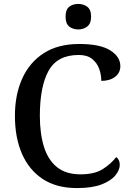

<svg xmlns="http://www.w3.org/2000/svg" viewBox="-20 -948 669 978"><path d="M372 10Q268 10 198 -36Q128 -82 92 -164.5Q56 -247 56 -358Q56 -466 93.5 -548.5Q131 -631 203.5 -677.5Q276 -724 384 -724Q490 -724 541.5 -691.5Q593 -659 593 -611Q593 -577 566 -556.5Q539 -536 496 -536Q496 -568 485 -598Q474 -628 449 -648Q424 -668 381 -668Q272 -668 227.5 -587.5Q183 -507 183 -358Q183 -267 204 -200Q225 -133 270.5 -96.5Q316 -60 390 -60Q462 -60 504 -87Q546 -114 572 -148Q590 -135 590 -108Q590 -82 567.5 -54.5Q545 -27 497 -8.5Q449 10 372 10ZM379 -798Q351 -798 332.5 -813Q314 -828 314 -863Q314 -899 332.5 -913.5Q351 -928 379 -928Q405 -928 424.5 -913.5Q444 -899 444 -863Q444 -828 424.5 -813Q405 -798 379 -798Z"/></svg>

Font: Noto Serif Tamil Medium
Style: Regular
Weight: 500
Designer: Indian Type Foundry, Tom Grace, and the Monotype Design Team
Foundry: Monotype Imaging Inc.
Version: Version 2.004; ttfautohint (v1.8.4.7-5d5b)